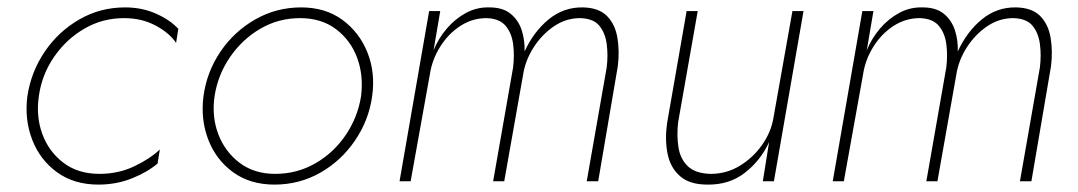

<svg xmlns="http://www.w3.org/2000/svg" viewBox="-20 -490 2915 519"><path d="M85 -230Q93 -288 126 -336Q159 -384 208 -412.5Q257 -441 315 -441Q363 -441 400.5 -421Q438 -401 456 -374L462 -412Q440 -436 402 -453Q364 -470 318 -470Q251 -470 194.5 -437.5Q138 -405 101 -350.5Q64 -296 54 -230Q46 -167 67 -112.5Q88 -58 134 -24.5Q180 9 246 9Q295 9 337 -8Q379 -25 406 -48L412 -86Q386 -61 343 -40.5Q300 -20 249 -20Q191 -20 151.5 -50Q112 -80 94.5 -127.5Q77 -175 85 -230Z M530 -230Q522 -167 543 -112.5Q564 -58 610 -24.5Q656 9 722 9Q789 9 845.5 -23Q902 -55 939.5 -110Q977 -165 986 -230Q995 -293 973.5 -347.5Q952 -402 906 -436Q860 -470 794 -470Q727 -470 670 -437.5Q613 -405 576 -350.5Q539 -296 530 -230ZM560 -230Q569 -288 602 -336Q635 -384 684 -412.5Q733 -441 791 -441Q849 -441 888.5 -411Q928 -381 945.5 -333.5Q963 -286 956 -230Q947 -173 914.5 -125Q882 -77 832.5 -48.5Q783 -20 724 -20Q667 -20 627.5 -50Q588 -80 570 -127.5Q552 -175 560 -230Z M1650 -311Q1655 -351 1649 -387.5Q1643 -424 1621 -446.5Q1599 -469 1556 -470Q1504 -471 1463.5 -438Q1423 -405 1398 -351Q1399 -382 1390 -409Q1381 -436 1360 -453Q1339 -470 1303 -470Q1269 -471 1239.5 -455Q1210 -439 1187.5 -412.5Q1165 -386 1152 -354L1170 -460H1140L1060 0H1090L1142 -289Q1148 -329 1170 -364Q1192 -399 1224.5 -420Q1257 -441 1295 -441Q1330 -440 1346.5 -420.5Q1363 -401 1367 -371Q1371 -341 1367 -308L1313 0H1343L1394 -288Q1400 -327 1422.5 -362Q1445 -397 1477.5 -419Q1510 -441 1548 -441Q1584 -440 1600 -420.5Q1616 -401 1620 -371Q1624 -341 1620 -308L1566 0H1597Z M1813 -159 1866 -460H1836L1783 -156Q1777 -112 1784.5 -74.5Q1792 -37 1818 -14Q1844 9 1892 9Q1951 10 1993.5 -23Q2036 -56 2059 -106L2042 0H2072L2152 -460H2122L2071 -173Q2065 -134 2040.5 -99Q2016 -64 1980 -42Q1944 -20 1901 -20Q1860 -21 1839.5 -40.5Q1819 -60 1814 -91.5Q1809 -123 1813 -159Z M2821 -311Q2826 -351 2820 -387.5Q2814 -424 2792 -446.5Q2770 -469 2727 -470Q2675 -471 2634.5 -438Q2594 -405 2569 -351Q2570 -382 2561 -409Q2552 -436 2531 -453Q2510 -470 2474 -470Q2440 -471 2410.5 -455Q2381 -439 2358.5 -412.5Q2336 -386 2323 -354L2341 -460H2311L2231 0H2261L2313 -289Q2319 -329 2341 -364Q2363 -399 2395.5 -420Q2428 -441 2466 -441Q2501 -440 2517.5 -420.5Q2534 -401 2538 -371Q2542 -341 2538 -308L2484 0H2514L2565 -288Q2571 -327 2593.5 -362Q2616 -397 2648.5 -419Q2681 -441 2719 -441Q2755 -440 2771 -420.5Q2787 -401 2791 -371Q2795 -341 2791 -308L2737 0H2768Z"/></svg>

Font: Jost ExtraLight
Style: Italic
Weight: 250
Italic angle: -5°
Version: Version 3.710